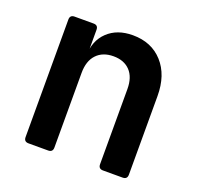

<svg xmlns="http://www.w3.org/2000/svg" viewBox="-103 -671 807 783"><g transform="rotate(20 300.0 -280.0)"><path d="M96.8 0Q76.8 0 76.8 -20V-530Q76.8 -550 96.8 -550H179Q199 -550 199 -530V-445H232.6L196 -415.8Q196.6 -482 237.7 -521Q278.7 -560 346.6 -560Q427.8 -560 476.5 -506.1Q525.2 -452.1 525.2 -361.2V-20Q525.2 0 505.2 0H420.1Q400.1 0 400.1 -20V-345.8Q400.1 -397.1 373.9 -424.8Q347.6 -452.4 301.8 -452.4Q255.2 -452.4 228.5 -424.1Q201.9 -395.9 201.9 -344.1V-20Q201.9 0 181.9 0Z"/></g></svg>

Font: Pitagon Sans Mono
Style: Regular
Weight: 400
Monospace: yes
Designer: Travis Tran
Foundry: Pitagon
Version: Version 1.001;gftools[0.9.26]